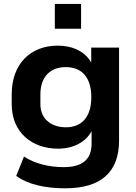

<svg xmlns="http://www.w3.org/2000/svg" viewBox="-20 -787 708 1000"><path d="M319.3 193.8C503.9 193.8 600.1 111.3 600.1 -54.7V-539.1H455.1V-460.9C424.8 -517.1 359.9 -549.3 281.2 -549.3C139.2 -549.3 41 -455.1 41 -295.4V-244.1C41 -97.2 146.5 -12.7 282.2 -12.7C360.8 -12.7 426.8 -46.4 457 -104V-38.6C457 43.9 408.2 83.5 311 83.5C236.3 83.5 160.6 65.4 105 28.3L64.5 128.9C125 173.8 215.8 193.8 319.3 193.8ZM323.2 -124C251 -124 190.4 -164.1 190.4 -244.1V-295.4C190.4 -389.6 244.1 -437.5 323.2 -437.5C404.8 -437.5 455.6 -385.3 455.6 -280.8C455.6 -176.8 404.8 -124 323.2 -124ZM402.3 -637.2V-766.6H265.6V-637.2Z"/></svg>

Font: Winston
Style: Bold
Weight: 700
Designer: Vernon Adams, Kim Jin-seong, David Berlow, Cristiano Sobral
Foundry: The Winston Project Authors
Version: Version 3.004